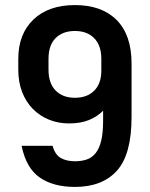

<svg xmlns="http://www.w3.org/2000/svg" viewBox="-20 -728 590 756"><path d="M275 8Q190 8 136.5 -29Q83 -66 65 -154H187Q197 -118 220 -105.5Q243 -93 275 -93Q301 -93 321.5 -100Q342 -107 356.5 -125Q371 -143 378.5 -174Q386 -205 386 -253V-292Q363 -269 330.5 -255.5Q298 -242 252 -242Q209 -242 172.5 -257Q136 -272 109 -299.5Q82 -327 67 -366Q52 -405 52 -454V-496Q52 -594 111.5 -651Q171 -708 275 -708Q381 -708 439.5 -649Q498 -590 498 -478V-267Q498 -120 440.5 -56Q383 8 275 8ZM275 -343Q323 -343 351 -371Q379 -399 379 -450V-496Q379 -549 351 -577.5Q323 -606 275 -606Q227 -606 199 -578Q171 -550 171 -496V-454Q171 -400 199 -371.5Q227 -343 275 -343Z"/></svg>

Font: Golos UI Medium
Style: Regular
Weight: 500
Designer: A.Korolkova, Vitaly Kuzmin
Foundry: ParaType Ltd
Version: Version 2.000